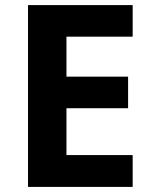

<svg xmlns="http://www.w3.org/2000/svg" viewBox="-20 -734 600 754"><path d="M501 0H90V-714H501V-590H241V-433H483V-309H241V-125H501Z"/></svg>

Font: Noto Sans Tai Tham
Style: Bold
Weight: 700
Designer: Monotype Design Team 2013. Revised by David WIlliams 2020
Foundry: Monotype Imaging Inc.
Version: Version 2.002; ttfautohint (v1.8.4.7-5d5b)